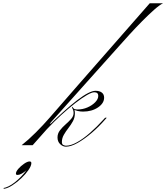

<svg xmlns="http://www.w3.org/2000/svg" viewBox="-306 -894 1024 1182"><path d="M-29 -98Q93 -219 169 -277Q245 -335 282 -335Q307 -335 321 -324Q335 -313 335 -293Q335 -258 297 -232.5Q259 -207 205 -207Q189 -207 171.5 -211Q154 -215 148 -221L143 -230Q149 -220 172 -220Q203 -220 232 -232.5Q261 -245 280 -264.5Q299 -284 299 -304Q299 -326 274 -326Q259 -326 228 -308Q197 -290 156.5 -258.5Q116 -227 71 -186Q26 -145 -18 -98ZM100 3Q130 3 168.5 -18.5Q207 -40 248.5 -76.5Q290 -113 329 -156L341 -169H351L342 -159Q303 -114 258.5 -76Q214 -38 172.5 -14.5Q131 9 100 9Q81 9 64.5 -6.5Q48 -22 48 -48Q48 -72 63 -91.5Q78 -111 97.5 -128Q117 -145 132 -162Q147 -179 147 -198Q147 -208 144.5 -216Q142 -224 137 -231L138 -237Q151 -225 153 -215.5Q155 -206 155 -196Q155 -170 143 -148Q131 -126 115 -105.5Q99 -85 87 -64Q75 -43 75 -20Q75 -5 84.5 -1Q94 3 100 3ZM195 -351 176 -372 616 -874H698Q677 -864 643 -834Q609 -804 569.5 -764Q530 -724 492 -682.5Q454 -641 425 -608ZM195 -351 0 -133H8L-18 -98L-105 0H-173Q-131 -33 -85.5 -78.5Q-40 -124 0 -170L176 -372ZM-113 110Q-113 127 -130.5 152.5Q-148 178 -174.5 203Q-201 228 -229.5 246.5Q-258 265 -280 268L-286 264Q-254 259 -214.5 228Q-175 197 -143 154Q-158 167 -172.5 175Q-187 183 -198 183Q-208 183 -208 175Q-208 162 -192.5 144.5Q-177 127 -157 113.5Q-137 100 -124 100Q-113 100 -113 110Z"/></svg>

Font: Ballet
Style: Regular
Weight: 400
Designer: Maximiliano R. Sproviero
Foundry: Omnibus-Type
Version: Version 1.100